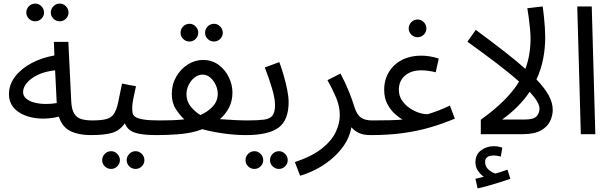

<svg xmlns="http://www.w3.org/2000/svg" viewBox="-20 -750 3412 1073"><path d="M486 5Q421 5 374.5 -17Q328 -39 309 -98Q255 -85 205.5 -87.5Q156 -90 116 -106.5Q76 -123 53 -152.5Q30 -182 30 -223Q30 -277 64 -321.5Q98 -366 156 -397Q214 -428 284 -440L281 -516H362L378 -186Q380 -139 394.5 -115.5Q409 -92 434.5 -84.5Q460 -77 496 -77Q517 -77 526.5 -65.5Q536 -54 536 -38Q536 -22 522 -8.5Q508 5 486 5ZM109 -236Q109 -213 127.5 -198Q146 -183 175 -176Q204 -169 236.5 -169Q269 -169 297 -174L288 -357Q231 -351 191 -331.5Q151 -312 130 -286.5Q109 -261 109 -236ZM314 -631Q293 -631 278.5 -645.5Q264 -660 264 -680Q264 -700 278.5 -715Q293 -730 314 -730Q334 -730 348.5 -715Q363 -700 363 -680Q363 -660 348.5 -645.5Q334 -631 314 -631ZM177 -631Q156 -631 141.5 -645.5Q127 -660 127 -680Q127 -700 141.5 -715Q156 -730 177 -730Q197 -730 211.5 -715Q226 -700 226 -680Q226 -660 211.5 -645.5Q197 -631 177 -631Z M486 5 496 -77Q546 -77 574 -84.5Q602 -92 616.5 -113.5Q631 -135 640 -176Q649 -217 662 -283L740 -268Q734 -241 726.5 -206Q719 -171 719 -147Q719 -132 721 -119Q723 -106 736 -97Q749 -88 780 -82.5Q811 -77 869 -77Q890 -77 899.5 -65.5Q909 -54 909 -38Q909 -22 895 -8.5Q881 5 859 5Q794 5 757.5 -2.5Q721 -10 703.5 -24.5Q686 -39 678 -61Q649 -20 606.5 -7.5Q564 5 486 5ZM738 194Q717 194 702.5 179.5Q688 165 688 145Q688 125 702.5 110Q717 95 738 95Q758 95 772.5 110Q787 125 787 145Q787 165 772.5 179.5Q758 194 738 194ZM601 194Q580 194 565.5 179.5Q551 165 551 145Q551 125 565.5 110Q580 95 601 95Q621 95 635.5 110Q650 125 650 145Q650 165 635.5 179.5Q621 194 601 194Z M859 5 869 -77Q903 -77 939.5 -78Q976 -79 1010 -83Q986 -105 963 -140Q940 -175 940 -225Q940 -278 965 -321.5Q990 -365 1030 -390Q1070 -415 1115 -415Q1164 -415 1201 -388Q1238 -361 1258.5 -319Q1279 -277 1279 -233Q1279 -186 1260 -149Q1241 -112 1209 -84Q1249 -81 1291 -79Q1333 -77 1364 -77Q1385 -77 1394.5 -65.5Q1404 -54 1404 -38Q1404 -22 1390 -8.5Q1376 5 1354 5Q1293 5 1227 -4.5Q1161 -14 1111 -28Q1095 -22 1078 -17Q1032 -4 973 0.5Q914 5 859 5ZM1022 -223Q1022 -184 1046 -154.5Q1070 -125 1100 -107Q1141 -125 1169 -155Q1197 -185 1197 -227Q1197 -250 1186 -274.5Q1175 -299 1156 -316Q1137 -333 1112 -333Q1088 -333 1067.5 -317Q1047 -301 1034.5 -275.5Q1022 -250 1022 -223ZM1176 -518Q1155 -518 1140.5 -532.5Q1126 -547 1126 -567Q1126 -587 1140.5 -602Q1155 -617 1176 -617Q1196 -617 1210.5 -602Q1225 -587 1225 -567Q1225 -547 1210.5 -532.5Q1196 -518 1176 -518ZM1039 -518Q1018 -518 1003.5 -532.5Q989 -547 989 -567Q989 -587 1003.5 -602Q1018 -617 1039 -617Q1059 -617 1073.5 -602Q1088 -587 1088 -567Q1088 -547 1073.5 -532.5Q1059 -518 1039 -518Z M1354 5 1364 -77Q1423 -77 1456 -81.5Q1489 -86 1503 -104.5Q1517 -123 1517 -163Q1517 -201 1499.5 -258.5Q1482 -316 1460 -373L1541 -403Q1553 -371 1565 -330Q1577 -289 1585 -249Q1593 -209 1593 -179Q1593 -79 1537 -37Q1481 5 1354 5ZM1539 194Q1518 194 1503.5 179.5Q1489 165 1489 145Q1489 125 1503.5 110Q1518 95 1539 95Q1559 95 1573.5 110Q1588 125 1588 145Q1588 165 1573.5 179.5Q1559 194 1539 194ZM1402 194Q1381 194 1366.5 179.5Q1352 165 1352 145Q1352 125 1366.5 110Q1381 95 1402 95Q1422 95 1436.5 110Q1451 125 1451 145Q1451 165 1436.5 179.5Q1422 194 1402 194Z M1657 232 1628 156Q1725 123 1779.5 79.5Q1834 36 1856.5 -12.5Q1879 -61 1879 -107Q1879 -156 1857.5 -206.5Q1836 -257 1810 -302L1883 -339Q1911 -286 1930.5 -237Q1950 -188 1961 -151Q1975 -108 1997.5 -92.5Q2020 -77 2059 -77Q2080 -77 2089.5 -65.5Q2099 -54 2099 -38Q2099 -22 2085 -8.5Q2071 5 2049 5Q2011 5 1985.5 -7Q1960 -19 1944 -39Q1934 17 1902 63Q1870 109 1827 143.5Q1784 178 1739 200Q1694 222 1657 232Z M2049 5 2059 -77Q2122 -77 2156.5 -78Q2191 -79 2207 -80Q2223 -81 2229 -82Q2211 -92 2187 -113.5Q2163 -135 2145 -168.5Q2127 -202 2127 -248Q2127 -304 2153.5 -347.5Q2180 -391 2226.5 -415Q2273 -439 2333 -439Q2381 -439 2432 -423L2415 -346Q2373 -357 2333 -357Q2278 -357 2243.5 -327.5Q2209 -298 2209 -248Q2209 -215 2226 -189.5Q2243 -164 2268.5 -146.5Q2294 -129 2321.5 -120Q2349 -111 2371 -112Q2387 -117 2400.5 -121.5Q2414 -126 2435 -134Q2456 -142 2494 -160L2522 -87Q2455 -59 2385.5 -38.5Q2316 -18 2234.5 -6.5Q2153 5 2049 5ZM2314 -542Q2293 -542 2278.5 -556.5Q2264 -571 2264 -591Q2264 -611 2278.5 -626Q2293 -641 2314 -641Q2334 -641 2348.5 -626Q2363 -611 2363 -591Q2363 -571 2348.5 -556.5Q2334 -542 2314 -542Z M2945 -536Q2945 -558 2942 -589Q2939 -620 2935 -651Q2931 -682 2927 -704L3013 -714Q3016 -693 3019.5 -661Q3023 -629 3025 -597Q3027 -565 3027 -544Q3027 -481 3015.5 -421.5Q3004 -362 2978 -306Q3025 -257 3047 -216Q3069 -175 3069 -135Q3069 -106 3055 -74.5Q3041 -43 3004 -21.5Q2967 0 2897 0H2667V-81Q2817 -188 2881 -294Q2825 -344 2749.5 -401Q2674 -458 2592 -517L2639 -583Q2728 -517 2797 -463.5Q2866 -410 2916 -365Q2931 -405 2938 -447.5Q2945 -490 2945 -536ZM2786 -82H2912Q2963 -82 2979 -100.5Q2995 -119 2995 -143Q2995 -161 2980.5 -185Q2966 -209 2940 -237Q2912 -195 2873.5 -156Q2835 -117 2786 -82ZM2649 303 2637 249Q2652 246 2663 243Q2674 240 2684 238Q2665 225 2651 204Q2637 183 2637 158Q2637 113 2668.5 90Q2700 67 2740 67Q2763 67 2787 75L2779 125Q2769 123 2760 121Q2751 119 2740 119Q2691 119 2691 155Q2691 181 2710.5 198Q2730 215 2749 220Q2787 209 2816 198L2832 249Q2808 258 2775.5 268Q2743 278 2710 287.5Q2677 297 2649 303Z M3226 0 3206 -714H3287L3307 0Z"/></svg>

Font: Noto IKEA Arabic
Style: Regular
Weight: 400
Designer: Monotype Design Team
Foundry: Monotype Imaging Inc.
Version: Version 1.200